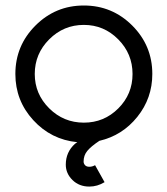

<svg xmlns="http://www.w3.org/2000/svg" viewBox="-20 -502 611 701"><path d="M306.2 106.9Q316.9 106.9 327.1 101.1L361.8 163.1Q335.4 179.2 306.2 179.2Q269 179.2 244.6 155.3Q220.2 131.3 220.2 99.1Q220.2 53.2 253.9 22.9Q255.4 22 258.1 20Q260.7 18.1 262.2 17.1Q166.5 7.8 101.3 -63.5Q36.1 -134.8 36.1 -231.9Q36.1 -335.4 109.4 -408.7Q182.6 -481.9 286.1 -481.9Q389.6 -481.9 462.9 -408.7Q536.1 -335.4 536.1 -231.9Q536.1 -143.6 481.4 -75.4Q426.8 -7.3 342.8 12.2Q312 32.7 298.6 49.1Q285.2 65.4 285.2 87.9Q285.2 95.2 290.5 101.1Q295.9 106.9 306.2 106.9ZM106.9 -231.9Q106.9 -158.7 159.7 -106.4Q212.4 -54.2 286.1 -54.2Q359.9 -54.2 411.9 -106.2Q463.9 -158.2 463.9 -231.9Q463.9 -305.7 411.6 -358.4Q359.4 -411.1 286.1 -411.1Q212.4 -411.1 159.7 -358.4Q106.9 -305.7 106.9 -231.9Z"/></svg>

Font: Rawengulk
Style: Bold
Weight: 700
Version: Version 0.92